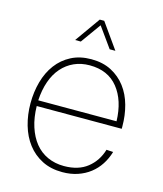

<svg xmlns="http://www.w3.org/2000/svg" viewBox="-112 -817 773 912"><g transform="rotate(15 275.0 -361.0)"><path d="M280 12Q223 12 180 -10Q137 -32 108 -70Q79 -108 64.5 -158.5Q50 -209 50 -265Q50 -321 64 -371.5Q78 -422 106.5 -460Q135 -498 177.5 -520Q220 -542 276 -542Q333 -542 375 -520Q417 -498 445 -461Q473 -424 486.5 -375Q500 -326 500 -272V-260H82Q83 -204 97.5 -159Q112 -114 137.5 -82.5Q163 -51 199.5 -34.5Q236 -18 280 -18Q351 -18 395 -53Q439 -88 456 -145L489 -143Q479 -109 460.5 -80.5Q442 -52 415.5 -31.5Q389 -11 355 0.5Q321 12 280 12ZM467 -288Q464 -390 415 -451Q366 -512 276 -512Q234 -512 199.5 -496.5Q165 -481 139.5 -452Q114 -423 99.5 -381.5Q85 -340 82 -288ZM177 -610 265 -734H287L375 -610H347L276 -709L205 -610Z"/></g></svg>

Font: Geist Thin
Style: Regular
Weight: 400
Designer: Basement.studio, Andrés Briganti, Mateo Zaragoza
Foundry: Basement.studio, Vercel, Andrés Briganti, Guido Ferreyra, Mateo Zaragoza
Version: Version 1.401